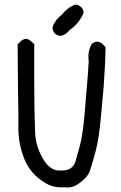

<svg xmlns="http://www.w3.org/2000/svg" viewBox="-20 -829 540 857"><path d="M257.8 -764.6Q281.2 -795.9 316.4 -808.6Q348.6 -804.7 353.5 -772.5Q334 -724.6 290 -694.3Q274.4 -672.9 250 -668.9Q216.8 -672.9 213.9 -706.1Q225.6 -741.2 257.8 -764.6ZM70.3 -642.6Q95.7 -668 121.1 -642.6Q127 -636.7 132.8 -631.8V-456.1Q132.8 -346.7 136.7 -238.3Q138.7 -179.7 168.9 -125.5Q199.2 -71.3 237.8 -68.4Q276.4 -65.4 293.5 -76.7Q310.5 -87.9 316.9 -108.4Q323.2 -128.9 336.4 -178.2Q349.6 -227.5 357.4 -318.4Q362.3 -382.8 368.2 -447.3Q373 -501 376 -555.7Q370.1 -597.7 388.7 -631.8Q414.1 -654.3 439.5 -630.9Q445.3 -625 451.2 -618.2Q450.2 -583 449.2 -548.8Q446.3 -493.2 442.4 -437.5Q436.5 -374 430.7 -309.6Q421.9 -210 407.2 -155.3Q392.6 -100.6 381.8 -67.9Q371.1 -35.2 324.2 -4.9Q297.9 11.7 265.6 6.8Q216.8 10.7 176.8 -15.6Q123 -48.8 94.7 -105.5Q61.5 -179.7 62 -259.8Q62.5 -339.8 60.5 -418.9Q59.6 -525.4 58.6 -630.9Q65.4 -636.7 70.3 -642.6Z"/></svg>

Font: JasonHandwriting4
Style: Regular
Weight: 400
Version: Version 1.01.21